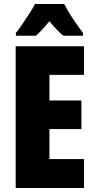

<svg xmlns="http://www.w3.org/2000/svg" viewBox="-20 -947 483 967"><path d="M403 0H59V-714H403V-570H229V-441H390V-297H229V-146H403ZM303 -927Q337 -862 398 -781V-767H299Q269 -791 229 -840Q185 -787 161 -767H60V-781Q74 -798 93 -826Q112 -854 130 -882Q148 -910 156 -927Z"/></svg>

Font: Noto Sans Sinhala ExtraCondensed Black
Style: Regular
Weight: 900
Width: 2
Designer: Jelle Bosma - Monotype Design Team
Foundry: Monotype Imaging Inc.
Version: Version 2.006; ttfautohint (v1.8.4.7-5d5b)